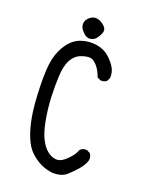

<svg xmlns="http://www.w3.org/2000/svg" viewBox="-158 -926 816 1032"><g transform="rotate(20 250.0 -410.0)"><path d="M274.4 21.5Q236.3 17.6 204.1 2Q171.9 -13.7 144.5 -39.1Q117.2 -64.5 97.7 -110.8Q78.1 -157.2 66.4 -221.7Q54.7 -286.1 51.8 -390.6Q48.8 -495.1 60.5 -548.8Q72.3 -602.5 102.5 -644Q132.8 -685.5 176.8 -699.2Q220.7 -712.9 264.2 -705.1Q307.6 -697.3 335.9 -670.9Q364.3 -644.5 377.9 -619.6Q391.6 -594.7 389.6 -563.5L379.9 -543.9Q366.2 -532.2 344.7 -534.2L325.2 -543.9Q313.5 -579.1 293.9 -602.1Q274.4 -625 255.4 -628.9Q236.3 -632.8 202.6 -620.6Q168.9 -608.4 149.9 -574.2Q130.9 -540 127.9 -480.5Q125 -420.9 127.9 -356.4Q130.9 -292 142.6 -229.5Q154.3 -167 172.9 -130.4Q191.4 -93.8 214.8 -75.2Q238.3 -56.6 262.7 -53.7Q287.1 -50.8 312 -71.3Q336.9 -91.8 356.4 -120.1L368.2 -145.5Q383.8 -159.2 405.3 -157.2L424.8 -147.5Q436.5 -131.8 434.6 -110.4Q426.8 -82 402.8 -54.2Q378.9 -26.4 352.1 -2.4Q325.2 21.5 274.4 21.5ZM210.9 -724.6Q195.3 -726.6 185.1 -734.4Q174.8 -742.2 163.6 -756.8Q152.3 -771.5 153.3 -791Q154.3 -810.5 173.8 -827.1Q193.4 -843.8 215.8 -839.8Q238.3 -835.9 258.3 -817.4Q278.3 -798.8 268.6 -775.9Q258.8 -752.9 246.6 -739.7Q234.4 -726.6 210.9 -724.6Z"/></g></svg>

Font: JasonHandwriting4
Style: Regular
Weight: 400
Version: Version 1.01.21